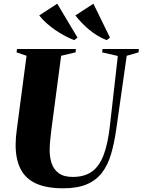

<svg xmlns="http://www.w3.org/2000/svg" viewBox="-20 -1008 770 1038"><path d="M665 -706.5 608 -305.5Q597.5 -233.5 580.5 -175.2Q563.5 -117 532.5 -75.8Q501.5 -34.5 450.5 -12.2Q399.5 10 322 10Q231 10 174.2 -16.2Q117.5 -42.5 91 -94.8Q64.5 -147 64.5 -224.5Q64.5 -243.5 66 -263.5Q67.5 -283.5 70.5 -305L123.5 -706.5L69.5 -725L72 -743H390.5L388.5 -725L310.5 -706.5L257.5 -305Q254 -276 251.2 -248.2Q248.5 -220.5 248.5 -195.5Q248.5 -158 259.2 -125.2Q270 -92.5 297.2 -72Q324.5 -51.5 373.5 -51.5Q437.5 -51.5 477.8 -81Q518 -110.5 540.8 -171.5Q563.5 -232.5 574 -326.5L617 -705.5L532 -725L534.5 -743H730.5L729.5 -725ZM574.5 -804.5 556.5 -791Q531 -801 507.8 -815Q484.5 -829 463.5 -846.2Q442.5 -863.5 423.5 -883.2Q404.5 -903 387.5 -924.5L485 -988ZM399 -804.5 381 -791Q355.5 -801 329.2 -815Q303 -829 278 -846.2Q253 -863.5 231 -883.2Q209 -903 192 -924.5L289.5 -988Z"/></svg>

Font: Merriweather 144pt Black
Style: Italic
Weight: 900
Italic angle: -7.8°
Version: Version 2.101